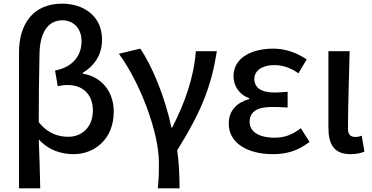

<svg xmlns="http://www.w3.org/2000/svg" viewBox="-20 -830 2037 1050"><path d="M84 200H200C198 110 196 24 192 -68C248 -6 318 13 384 13C494 13 602 -67 602 -219C602 -331 534 -411 433 -427V-432C500 -473 538 -534 538 -613C538 -747 432 -810 320 -810C159 -810 84 -696 84 -544ZM354 -82C302 -82 242 -98 192 -162C192 -286 193 -408 196 -532C197 -651 242 -719 321 -719C376 -719 426 -681 426 -604C426 -534 387 -465 281 -444L296 -358C313 -363 331 -365 349 -365C442 -365 488 -305 488 -226C488 -134 427 -82 354 -82Z M843 200H962C962 137 959 59 949 -8C1087 -229 1136 -364 1166 -550H1051C1040 -403 989 -264 922 -133H917C883 -300 809 -475 747 -564L630 -536C743 -384 849 -110 849 59C849 125 848 151 843 200Z M1471 13C1546 13 1605 -3 1673 -54L1625 -129C1576 -90 1530 -77 1483 -77C1395 -77 1345 -110 1345 -164C1345 -217 1385 -245 1464 -245C1492 -245 1521 -244 1553 -242V-328C1526 -326 1503 -324 1481 -324C1405 -324 1371 -353 1371 -398C1371 -447 1418 -474 1480 -474C1528 -474 1572 -458 1612 -429L1657 -505C1605 -541 1541 -564 1475 -564C1359 -564 1257 -516 1257 -413C1257 -363 1286 -313 1343 -293V-288C1280 -271 1231 -230 1231 -153C1231 -48 1334 13 1471 13Z M1897 13C1933 13 1954 7 1973 -1L1958 -88C1946 -83 1934 -81 1924 -81C1898 -81 1883 -93 1883 -126C1883 -246 1889 -407 1892 -550H1776V-133C1776 -41 1806 13 1897 13Z"/></svg>

Font: Genne Gothic Medium
Style: Regular
Weight: 500
Designer: Ryoko NISHIZUKA (kana & ideographs); Paul D. Hunt (Latin, Greek & Cyrillic); Wenlong ZHANG (bopomofo); Sandoll Communica
Foundry: Adobe Systems Incorporated
Version: Version 1.004;PS 1.004;hotconv 16.6.51;makeotf.lib2.5.65220